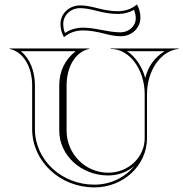

<svg xmlns="http://www.w3.org/2000/svg" viewBox="-20 -811 798 836"><path d="M258.4 -649.2C282.5 -668.8 309.5 -678.5 341.1 -678.5C373.3 -678.5 403.2 -672.3 432.5 -664.9C458.7 -658.2 482 -653.2 506.5 -653.2C553.3 -653.2 591.4 -689.1 591.4 -733.3C591.4 -754.6 586.9 -772.8 576.4 -791.5C552.3 -771.8 525.3 -762.2 493.7 -762.2C461.5 -762.2 431.6 -768.3 402.3 -775.8C376.1 -782.5 352.8 -787.5 328.3 -787.5C281.5 -787.5 243.4 -751.6 243.4 -707.3C243.4 -686.1 247.9 -667.9 258.4 -649.2ZM262.9 -667.4C257.6 -680.2 255.4 -692.5 255.4 -707.3C255.4 -744.4 287.5 -775.5 328.3 -775.5C351.1 -775.5 373.3 -770.8 399.4 -764.2C429 -756.6 460 -750.2 493.7 -750.2C519.3 -750.2 542.9 -756.5 563.3 -768C568.4 -755.7 571.1 -744.5 571.1 -731.2C571.1 -697.5 541.3 -670.2 504.5 -670.2C449.3 -670.2 398.1 -690.5 341.1 -690.5C311.8 -690.5 285.2 -682.2 262.9 -667.4ZM620 -209V-400C620 -504.8 681 -591 758 -598V-600H462V-598C543.7 -598 610 -509.3 610 -400V-209C610 -126.2 538.9 -59 451.3 -59C351.2 -59 270 -141 270 -242V-440C270 -517.1 306.3 -584.5 368 -598V-600H22V-598C83.7 -584.5 120 -517.1 120 -440V-249C120 -108.5 241 5 391 5C517 5 620 -90.6 620 -209ZM564.5 -87.8C525 -38.8 461.9 -7 391 -7C247 -7 132 -115.8 132 -249V-440C132 -500.8 110.1 -557 70.6 -588H309.4C262.4 -551.2 238 -499.9 238 -440V-242C238 -134.4 333.6 -47 451.3 -47C494.5 -47 534.3 -62.5 564.5 -87.8ZM696.5 -588C652.6 -560.4 624.6 -521.7 612.5 -471.3C598.5 -522 569.5 -564.4 533.5 -588Z"/></svg>

Font: Sortefax
Style: Medium
Weight: 500
Designer: gluk
Foundry: gluk
Version: Version 0.261